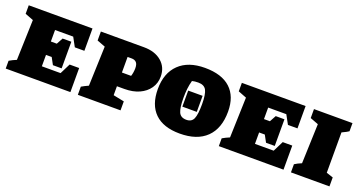

<svg xmlns="http://www.w3.org/2000/svg" viewBox="-38 -1047 2898 1551"><g transform="rotate(20 1411.0 -271.5)"><path d="M491 -207H573V0H17V-67Q31 -75 46.5 -83Q62 -91 78 -97L89 -443L17 -471V-544H565V-352H483L441 -429H285V-330H336L366 -385H441V-156H366L334 -215H285V-117H446Z M1007 -544Q1102 -544 1159 -495.5Q1216 -447 1216 -367Q1216 -310 1185.5 -266Q1155 -222 1101 -197.5Q1047 -173 974 -173H910V-96L1004 -77V0H637V-70Q651 -78 664.5 -85Q678 -92 696 -100L708 -440L637 -467V-544ZM945 -425H910V-291H989Q994 -305 997 -324Q1000 -343 1000 -360Q1000 -395 985.5 -410Q971 -425 945 -425Z M1516 13Q1375 13 1301.5 -58.5Q1228 -130 1228 -265Q1228 -403 1307 -479.5Q1386 -556 1529 -556Q1674 -556 1749 -486.5Q1824 -417 1824 -287Q1824 -142 1744.5 -64.5Q1665 13 1516 13ZM1529 -110Q1574 -110 1590 -146.5Q1606 -183 1606 -271Q1606 -357 1587.5 -391.5Q1569 -426 1518 -426Q1501 -426 1489 -424.5Q1477 -423 1465 -420Q1455 -384 1451 -347.5Q1447 -311 1447 -269Q1447 -184 1463.5 -147Q1480 -110 1529 -110ZM1463 -199V-337H1587V-199Z M2323 -207H2405V0H1849V-67Q1863 -75 1878.5 -83Q1894 -91 1910 -97L1921 -443L1849 -471V-544H2397V-352H2315L2273 -429H2117V-330H2168L2198 -385H2273V-156H2198L2166 -215H2117V-117H2278Z M2469 0V-70Q2482 -78 2495 -85Q2508 -92 2528 -100L2540 -440L2469 -467V-544H2800V-474Q2788 -467 2779.5 -461.5Q2771 -456 2742 -443V-96L2800 -77V0Z"/></g></svg>

Font: Piazzolla SC Black
Style: Regular
Weight: 900
Designer: Juan Pablo del Peral
Foundry: Huerta Tipografica
Version: Version 1.330